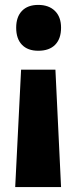

<svg xmlns="http://www.w3.org/2000/svg" viewBox="-20 -583 311 783"><path d="M229 -470Q229 -425 205 -400.5Q181 -376 136 -376Q93 -376 69.5 -400.5Q46 -425 46 -470Q46 -514 69.5 -538.5Q93 -563 136 -563Q179 -563 204 -538.5Q229 -514 229 -470ZM66 -299H206L229 180H42Z"/></svg>

Font: Noto Sans Sinhala ExtraCondensed Black
Style: Regular
Weight: 900
Width: 2
Designer: Jelle Bosma - Monotype Design Team
Foundry: Monotype Imaging Inc.
Version: Version 2.006; ttfautohint (v1.8.4.7-5d5b)